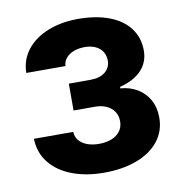

<svg xmlns="http://www.w3.org/2000/svg" viewBox="-67 -600 638 674"><g transform="rotate(-10 252.0 -263.0)"><path d="M251.6 -92.5Q276.4 -92.5 296 -100.1Q315.5 -107.7 326.6 -122.5Q337.7 -137.3 337.7 -158.3Q337.7 -177.5 328.1 -192.3Q318.4 -207.1 300.8 -215.2Q283.1 -223.4 260.1 -223.4H183.3V-319.1H260.1Q293.9 -319.1 313 -334.7Q332.1 -350.3 332.1 -375.5Q332.1 -393.3 323.4 -407.1Q314.7 -420.9 298.4 -428.4Q282.1 -435.9 260.3 -435.9Q238.3 -435.9 220.7 -429.2Q203.2 -422.4 193 -410.1Q182.9 -397.7 182.5 -382H42.8Q43.4 -428.7 71.1 -464Q98.9 -499.2 146.7 -518.3Q194.4 -537.3 253.8 -537.3Q318 -537.3 365.3 -519.3Q412.6 -501.3 437.7 -467.4Q462.8 -433.6 462.8 -387.9Q462.8 -346.3 435.5 -317.7Q408.1 -289.1 358.5 -276.8V-271.3Q391.2 -269.2 417.9 -253.7Q444.7 -238.1 460.1 -210.5Q475.4 -182.9 475.4 -147Q475.4 -98.8 447.1 -63.2Q418.9 -27.5 368 -8.6Q317.2 10.3 252.2 10.3Q188.3 10.3 138.4 -8.6Q88.5 -27.4 59.5 -63.4Q30.5 -99.3 28.8 -149.7H169.1Q169.8 -132.1 180.4 -119.2Q190.9 -106.3 209.3 -99.4Q227.6 -92.5 251.6 -92.5Z"/></g></svg>

Font: Pretendard Variable
Style: Regular
Weight: 400
Designer: Base glyphs from Inter by Rasmus Andersson; Hangul glyphs from Noto Sans CJK(Source Han Sans) by Jang Soo-young and Kang
Foundry: Kil Hyung-jin
Version: Version 1.100;FEAKit 1.0